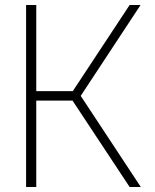

<svg xmlns="http://www.w3.org/2000/svg" viewBox="-20 -753 623 773"><path d="M85 0V-733H126V-386H273L502 -733H546L305 -367L547 0H502L272 -348H126V0Z"/></svg>

Font: Exo Thin ExtraLight
Style: Regular
Weight: 250
Version: Version 2.000